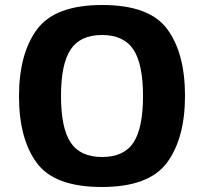

<svg xmlns="http://www.w3.org/2000/svg" viewBox="-20 -731 823 768"><path d="M127 -79.5Q56 -176 56 -346Q56 -516 128 -613.5Q200 -711 389 -711Q578 -711 649 -614.5Q720 -518 720 -348Q720 -178 648 -80.5Q576 17 387 17Q198 17 127 -79.5ZM262.5 -533Q224 -475 224 -347Q224 -219 262.5 -161Q301 -103 388.5 -103Q476 -103 514 -161Q552 -219 552 -347Q552 -475 513.5 -533Q475 -591 388 -591Q301 -591 262.5 -533Z"/></svg>

Font: Fix15 Mono
Style: Bold
Weight: 700
Designer: Carrois Corporate & Edenspiekermann AG
Foundry: Carrois Corporate GbR & Edenspiekermann AG
Version: Version 3.206